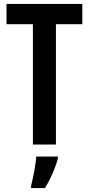

<svg xmlns="http://www.w3.org/2000/svg" viewBox="-20 -734 451 975"><path d="M264 0V-611H398V-714H13V-611H147V0ZM274 71V61H164C162 101 147 174 138 209V221H208C235 179 260 122 274 71Z"/></svg>

Font: Noto Sans Lao Looped ExtraCondensed SemiBold
Style: Regular
Weight: 600
Width: 2
Designer: Mark Frömberg, Ben Mitchell
Foundry: The Fontpad Ltd
Version: Version 1.002